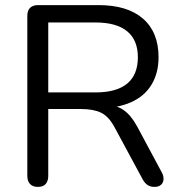

<svg xmlns="http://www.w3.org/2000/svg" viewBox="-20 -725 709 752"><path d="M128 7Q108 7 97.5 -4.5Q87 -16 87 -36V-663Q87 -684 98 -694.5Q109 -705 129 -705H366Q479 -705 540 -652Q601 -599 601 -501Q601 -439 573.5 -393.5Q546 -348 493 -324.5Q440 -301 366 -301L376 -314H396Q435 -314 464 -294Q493 -274 517 -230L613 -51Q621 -37 620.5 -23.5Q620 -10 611 -1.5Q602 7 585 7Q568 7 557 -1Q546 -9 538 -24L429 -226Q406 -269 376 -283.5Q346 -298 297 -298H169V-36Q169 -16 159 -4.5Q149 7 128 7ZM169 -363H354Q436 -363 478 -397.5Q520 -432 520 -501Q520 -568 478 -602.5Q436 -637 354 -637H169Z"/></svg>

Font: Nunito
Style: Regular
Weight: 400
Designer: Vernon Adams
Foundry: Vernon Adams
Version: Version 3.602